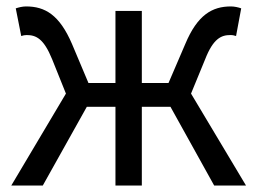

<svg xmlns="http://www.w3.org/2000/svg" viewBox="-20 -577 800 597"><path d="M574 -286 618 -393C643 -457 668 -468 696 -468C704 -468 707 -467 714 -465L730 -551C722 -554 709 -557 698 -557C640 -557 594 -531 556 -440L504 -319H421V-543H339V-319H255L204 -440C165 -531 120 -557 61 -557C50 -557 38 -554 29 -551L46 -465C53 -467 56 -468 63 -468C92 -468 116 -457 142 -393L185 -286L15 0H113L250 -245H339V0H421V-245H510L646 0H745Z"/></svg>

Font: Noto Sans Japanese Regular
Style: Regular
Weight: 400
Designer: Ryoko NISHIZUKA (kana & ideographs); Paul D. Hunt (Latin, Greek & Cyrillic); Wenlong ZHANG (bopomofo); Sandoll Communica
Foundry: Adobe Systems Incorporated
Version: Version 1.000;PS 1;hotconv 1.0.78;makeotf.lib2.5.61930